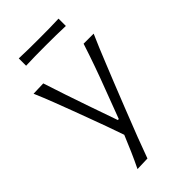

<svg xmlns="http://www.w3.org/2000/svg" viewBox="-265 -769 1045 1045"><g transform="rotate(-45 257.5 -246.5)"><path d="M136 194.5Q158 149.5 178.2 103.2Q198.5 57 217 11.5Q200 -38 181.8 -88.5Q163.5 -139 145.5 -187L112 -277Q92 -330.5 70.5 -386.2Q49 -442 26 -495.5L103 -498Q124.5 -431 146.2 -367Q168 -303 191 -236L249 -70H256.5L319.5 -237Q344.5 -302 367.2 -366.2Q390 -430.5 411 -495.5H488.5Q470.5 -455 455 -417.5Q439.5 -380 421.5 -335.5Q403.5 -291 378.5 -229L323 -89.5Q285 5.5 259.8 71.8Q234.5 138 215 192ZM105 -632V-688.5Q139.5 -687 177.8 -686.5Q216 -686 258 -686Q300 -686 338.2 -686.5Q376.5 -687 411 -688.5V-632Q376.5 -633.5 338.2 -634Q300 -634.5 258 -634.5Q216 -634.5 177.8 -634Q139.5 -633.5 105 -632Z"/></g></svg>

Font: Commissioner Flair Light
Style: Regular
Weight: 300
Designer: Kostas Bartsokas
Foundry: Kostas Bartsokas
Version: Version 1.000; ttfautohint (v1.8.3)